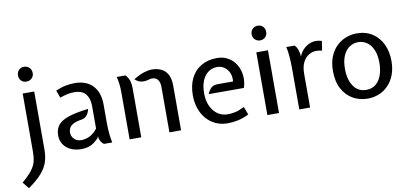

<svg xmlns="http://www.w3.org/2000/svg" viewBox="-109 -1019 3331 1558"><g transform="rotate(-10 1556.5 -240.5)"><path d="M18 248 -25 195Q29.5 148 56.5 113Q83.5 78 92.2 43Q101 8 101 -39V-517H196V-39Q196 14 182.5 59.5Q169 105 130.8 150.2Q92.5 195.5 18 248ZM148 -607Q122 -607 105.5 -624Q89 -641 89 -667Q89 -694 105.5 -711.5Q122 -729 148 -729Q175 -729 192.5 -711.5Q210 -694 210 -667Q210 -641 192.5 -624Q175 -607 148 -607Z M493 10Q441 10 403.2 -8.8Q365.5 -27.5 345.2 -59.5Q325 -91.5 325 -132Q325 -182.5 351.5 -215.8Q378 -249 438.8 -269.5Q499.5 -290 602 -302Q600 -290 593.2 -273.5Q586.5 -257 571.5 -243Q556.5 -229 530 -225Q486 -218 463.2 -204.5Q440.5 -191 432.2 -173.8Q424 -156.5 424 -138Q424 -107.5 446 -84.8Q468 -62 506 -62Q540 -62 574.5 -79Q609 -96 638 -134V-321Q638 -380.5 609.2 -417.8Q580.5 -455 512 -455Q485 -455 458.5 -449.5Q432 -444 396 -431L373 -493Q422 -514 459.5 -520.5Q497 -527 530 -527Q626 -527 679 -471.2Q732 -415.5 732 -314V-171Q732 -111 736.8 -68.8Q741.5 -26.5 748 0H680Q666 -8.5 658 -22Q650 -35.5 644 -51L643 -69L632 -51Q594 -13 561.5 -1.5Q529 10 493 10Z M1219 0V-376Q1219 -410.5 1203.5 -432.8Q1188 -455 1157 -455Q1145 -455 1136 -452.5Q1127 -450 1114 -447Q1085 -440.5 1060 -446.5Q1035 -452.5 1014 -474Q1067.5 -505.5 1103.2 -516.2Q1139 -527 1166 -527Q1206 -527 1240 -512.5Q1274 -498 1294.5 -463Q1315 -428 1315 -366V0ZM891 0V-391Q891 -419 887.8 -450.5Q884.5 -482 876 -517H948Q972 -490 979.5 -463.5Q987 -437 987 -407V0Z M1700 10Q1645 10 1600.2 -10.5Q1555.5 -31 1523.8 -67.8Q1492 -104.5 1475 -154.2Q1458 -204 1458 -263Q1458 -344 1487.8 -403.2Q1517.5 -462.5 1572.5 -494.8Q1627.5 -527 1703 -527Q1754.5 -527 1794 -504.2Q1833.5 -481.5 1857.8 -442.2Q1882 -403 1887.8 -353.2Q1893.5 -303.5 1877 -250H1587Q1597.5 -278.5 1616.8 -297.8Q1636 -317 1672 -317H1799Q1803.5 -355.5 1790.2 -386.8Q1777 -418 1751.2 -436.5Q1725.5 -455 1693 -455Q1651 -455 1619 -432.5Q1587 -410 1569 -366.8Q1551 -323.5 1551 -262Q1551 -202.5 1571.8 -157.5Q1592.5 -112.5 1628.5 -87.2Q1664.5 -62 1710 -62Q1744.5 -62 1775.5 -69.2Q1806.5 -76.5 1849 -98L1874 -32Q1826 -7.5 1781 1.2Q1736 10 1700 10Z M2026 0V-517H2122V0ZM2074 -607Q2048.5 -607 2031.2 -624.2Q2014 -641.5 2014 -667Q2014 -693.5 2031.2 -710.8Q2048.5 -728 2074 -728Q2100.5 -728 2117.2 -710.8Q2134 -693.5 2134 -667Q2134 -641.5 2117.2 -624.2Q2100.5 -607 2074 -607Z M2289 0V-342Q2289 -388 2285.2 -435Q2281.5 -482 2273 -517H2342Q2358 -500.5 2364.8 -480.8Q2371.5 -461 2376 -437V-419L2384 -437Q2403.5 -475.5 2440 -499.8Q2476.5 -524 2517 -524Q2528.5 -524 2540.5 -522Q2552.5 -520 2566 -516L2554 -438Q2538.5 -442 2526.8 -443Q2515 -444 2506 -444Q2475 -444 2445.5 -427Q2416 -410 2397 -373Q2378 -336 2378 -276V0Z M2853 10Q2786 10 2731.2 -21Q2676.5 -52 2644.2 -112Q2612 -172 2612 -259Q2612 -327.5 2632.8 -378Q2653.5 -428.5 2688.2 -461.5Q2723 -494.5 2766 -510.8Q2809 -527 2853 -527Q2929.5 -527 2983.5 -491.2Q3037.5 -455.5 3065.8 -394.8Q3094 -334 3094 -259Q3094 -194 3074.8 -143.8Q3055.5 -93.5 3022 -59.2Q2988.5 -25 2945 -7.5Q2901.5 10 2853 10ZM2853 -62Q2901.5 -62 2933 -89Q2964.5 -116 2979.8 -160.8Q2995 -205.5 2995 -259Q2995 -326 2975.2 -369.5Q2955.5 -413 2923.2 -434Q2891 -455 2853 -455Q2815 -455 2782.8 -434Q2750.5 -413 2730.8 -369.5Q2711 -326 2711 -259Q2711 -172 2748 -117Q2785 -62 2853 -62Z"/></g></svg>

Font: Expletus Sans
Style: Regular
Weight: 400
Designer: Jasper de Waard
Foundry: Designtown
Version: Version 7.500